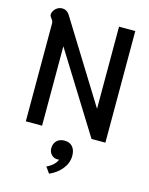

<svg xmlns="http://www.w3.org/2000/svg" viewBox="-142 -806 902 1163"><g transform="rotate(15 309.0 -224.0)"><path d="M64 -612Q64 -623 60.5 -630Q57 -637 51 -644Q42 -655 42 -664Q42 -669 43 -673Q49 -693 65 -705.5Q81 -718 101 -718Q129 -718 146 -693L461 -185V-700H563V0H476L166 -498V0H64ZM255 232Q279 221 295.5 205.5Q312 190 319 172Q316 173 309 173Q286 173 270.5 157Q255 141 255 117Q255 88 273 70Q291 52 321 52Q354 52 372 72.5Q390 93 390 129Q390 174 360 211.5Q330 249 282 270Z"/></g></svg>

Font: Niramit Medium
Style: Regular
Weight: 500
Designer: Katatrad Aksorn Co.,Ltd.
Foundry: Cadson Demak Co.,Ltd.
Version: Version 1.000; ttfautohint (v1.6)